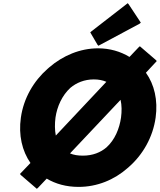

<svg xmlns="http://www.w3.org/2000/svg" viewBox="-20 -1150 1003 1204"><path d="M554 -954 546 -947 591 -870 597 -863 855 -1001 863 -1008 787 -1123 781 -1130ZM739 -413C729 -343 700 -273 648 -226C611 -194 561 -174 500 -174C468 -174 443 -178 419 -188L736 -524C744 -490 744 -451 739 -413ZM328 -413C338 -482 369 -551 421 -599C459 -631 509 -652 568 -652C598 -652 624 -647 647 -637L330 -300C323 -335 323 -374 328 -413ZM105 -59 111 -52 211 34 219 27 273 -30C328 3 395 22 473 22C589 22 696 -22 780 -96L788 -103C876 -180 939 -290 956 -413C971 -522 948 -620 895 -694L963 -767L957 -774L857 -860L849 -853L792 -793C736 -827 669 -847 595 -847C483 -847 375 -802 288 -727L287 -726L279 -719C191 -642 128 -534 111 -413C95 -302 119 -203 171 -128Z"/></svg>

Font: Hussar Woodtype
Style: BlkObl
Weight: 900
Foundry: Cannot Into Space Fonts
Version: Version 1.07